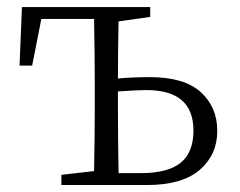

<svg xmlns="http://www.w3.org/2000/svg" viewBox="-20 -531 688 551"><path d="M320.3 -34.2H384.8Q461.9 -34.2 498.5 -64Q535.2 -93.8 535.2 -156.2Q535.2 -272.5 400.4 -272.5Q373 -272.5 318.4 -268.6V-226.6Q318.4 -143.6 320.3 -34.2ZM411.1 -482.4 320.3 -469.7Q318.4 -374 318.4 -305.7Q360.4 -309.6 410.2 -309.6Q508.8 -309.6 556.2 -266.6Q603.5 -223.6 603.5 -155.3Q603.5 -86.9 553.2 -43.5Q502.9 0 401.4 0H156.2V-29.3L250 -40Q252 -149.4 252 -226.6V-284.2Q252 -367.2 250 -476.6H98.6L72.3 -342.8H36.1L43 -510.7H411.1Z"/></svg>

Font: GenYoMin TW TTF Light
Style: Regular
Weight: 300
Version: Version 1.300